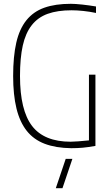

<svg xmlns="http://www.w3.org/2000/svg" viewBox="-20 -768 581 1008"><path d="M354 10Q273 9 215 -13Q157 -35 120.5 -81Q84 -127 66.5 -198.5Q49 -270 49 -369Q49 -472 65.5 -544Q82 -616 118.5 -661.5Q155 -707 212.5 -727.5Q270 -748 352 -748Q363 -748 378.5 -747Q394 -746 412 -744Q430 -742 448.5 -739.5Q467 -737 484 -734V-700Q451 -707 417.5 -710.5Q384 -714 356 -714Q282 -714 230.5 -695.5Q179 -677 146.5 -635.5Q114 -594 99.5 -528.5Q85 -463 85 -369Q85 -189 148.5 -106.5Q212 -24 351 -24Q365 -24 391.5 -26Q418 -28 447 -31V-376H481V-2Q442 5 414 7.5Q386 10 354 10ZM325 66H360L308 220H273Z"/></svg>

Font: Encode Sans Compressed
Style: Thin
Weight: 100
Designer: Pablo Impallari, Andres Torresi
Foundry: Pablo Impallari, Andres Torresi
Version: Version 1.000; ttfautohint (v1.00) -l 8 -r 50 -G 200 -x 14 -